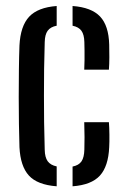

<svg xmlns="http://www.w3.org/2000/svg" viewBox="-20 -627 432 653"><path d="M46.2 -126.3Q45.1 -161.3 44.4 -205.4Q43.7 -249.6 43.7 -297.2Q43.7 -344.8 44.3 -390.1Q44.8 -435.4 46.2 -472.5Q49.6 -538.5 79.1 -570.1Q108.7 -601.8 172.8 -606.6V-539.6Q151.5 -535.5 142 -522.3Q132.6 -509.1 132.1 -483.6Q130.6 -437.3 130 -392.2Q129.5 -347.1 129.5 -302.1Q129.5 -257 130 -211.3Q130.6 -165.5 132.1 -117.6Q132.6 -91.9 142.2 -78.6Q151.9 -65.3 172.8 -61V6.6Q107.1 1.7 78.2 -30Q49.4 -61.7 46.2 -126.3ZM226.8 6.6V-60.5Q248.1 -64.8 257.2 -78.2Q266.3 -91.7 266.9 -118.2Q267.5 -138.8 267.5 -160.5Q267.5 -182.1 266.5 -211.5H350.4Q351.8 -194.4 352.1 -169Q352.4 -143.6 351.4 -126.3Q348.5 -61.4 319.8 -29.8Q291 1.9 226.8 6.6ZM266.5 -390.1Q267.4 -405.6 267.5 -422.2Q267.5 -438.8 267.5 -454.8Q267.4 -470.8 266.9 -484Q266.3 -509.2 257 -522.3Q247.7 -535.3 226.8 -539.5V-606.6Q291 -601.9 320.4 -570.8Q349.7 -539.8 351.4 -475.3Q352 -455.3 351.9 -431.8Q351.8 -408.4 350.4 -390.1Z"/></svg>

Font: Big Shoulders Stencil Text SC Thin
Style: Regular
Weight: 100
Designer: Patric King
Foundry: XO Type Co
Version: Version 2.001